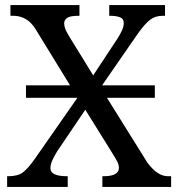

<svg xmlns="http://www.w3.org/2000/svg" viewBox="-20 -734 700 754"><path d="M8 0V-42H14Q50 -42 70.5 -57.5Q91 -73 118 -112L284 -350H82V-399H255L120 -619Q102 -648 79.5 -660Q57 -672 34 -672H21V-714H292V-672H289Q255 -672 243.5 -663.5Q232 -655 232 -643Q232 -633 236 -621.5Q240 -610 256 -584L346 -438L441 -582Q452 -599 459 -614.5Q466 -630 466 -643Q466 -661 450.5 -666.5Q435 -672 412 -672H409V-714H628V-672H619Q590 -672 569.5 -656.5Q549 -641 520 -600L381 -399H588V-350H400L559 -95Q581 -66 600.5 -54Q620 -42 639 -42H652V0H382V-42H387Q447 -42 447 -75Q447 -86 441 -98.5Q435 -111 414 -144L315 -303L204 -139Q196 -126 187 -107.5Q178 -89 178 -73Q178 -42 243 -42H246V0Z"/></svg>

Font: NotoSerif-Regular
Style: Regular
Weight: 400
Designer: Monotype Design Team
Foundry: Monotype Imaging Inc.
Version: Version 2.007; ttfautohint (v1.8) -l 8 -r 50 -G 200 -x 14 -D